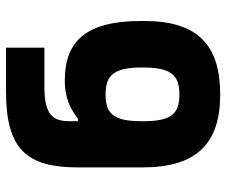

<svg xmlns="http://www.w3.org/2000/svg" viewBox="-77 -668 754 640"><g transform="rotate(-90 300.0 -348.0)"><path d="M550 -244V-256C550 -441 480 -509 352 -509C281 -509 246 -481 224 -465H216V-493C216 -549 237 -577 331 -577H461V-705H315C121 -705 62 -635 62 -465V-250C62 -71 140 9 305 9C469 9 550 -65 550 -244ZM216 -248V-252C216 -346 240 -373 305 -373C369 -373 395 -346 395 -252V-248C395 -154 369 -127 305 -127C240 -127 216 -154 216 -248Z"/></g></svg>

Font: LT Wave Mono Black
Style: Regular
Weight: 900
Designer: Daniel Lyons
Version: Version 2.5 (Glyphs App)